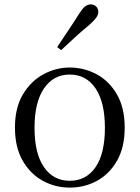

<svg xmlns="http://www.w3.org/2000/svg" viewBox="-20 -838 636 873"><path d="M297 15Q231 15 174.5 -16Q118 -47 83 -107.5Q48 -168 48 -258Q48 -348 84 -408.5Q120 -469 177 -500Q234 -531 297 -531Q362 -531 419 -500.5Q476 -470 511.5 -409Q547 -348 547 -258Q547 -168 512 -107Q477 -46 420.5 -15.5Q364 15 297 15ZM297 -16Q372 -16 414.5 -78Q457 -140 457 -257Q457 -373 414.5 -436Q372 -499 297 -499Q223 -499 180 -436Q137 -373 137 -257Q137 -140 180 -78Q223 -16 297 -16ZM240 -624Q264 -661 289 -697.5Q314 -734 338 -773Q354 -798 366 -808Q378 -818 393 -818Q406 -818 416.5 -809Q427 -800 427 -784Q427 -771 417 -757Q407 -743 384 -723Q351 -696 320 -667.5Q289 -639 258 -610Z"/></svg>

Font: Noto Serif TC
Style: Regular
Weight: 400
Designer: Ryoko NISHIZUKA  (kana & ideographs); Frank Grießhammer (Latin, Greek & Cyrillic); Wenlong ZHANG  (bopomofo); Sandoll Co
Foundry: Adobe
Version: Version 2.003-H1;hotconv 1.1.1;makeotfexe 2.6.0